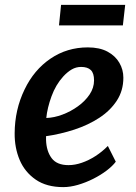

<svg xmlns="http://www.w3.org/2000/svg" viewBox="-20 -758 558 786"><path d="M239 8Q171 8 126.5 -22.5Q81.5 -53.5 60.5 -103.2Q39.5 -153 40 -212.5Q40.5 -309 80.5 -391.5Q119 -472 186.8 -518Q254.5 -564 339.5 -564Q387.5 -564 419.8 -546.8Q452 -529.5 468.5 -501.2Q485 -473 485 -440Q485 -387 458.2 -346Q431.5 -305 386.2 -275.5Q341 -246 284.5 -227.5Q228 -209 168.5 -200.5Q168.5 -197 168.5 -193Q168.5 -189 168.5 -185Q170 -139.5 191.2 -110.8Q212.5 -82 260.5 -82Q287 -82 315.2 -91.8Q343.5 -101.5 371 -119.2Q398.5 -137 421.5 -160.5L454 -96Q441 -78.5 416.8 -60Q392.5 -41.5 361.8 -26Q331 -10.5 299 -1.2Q267 8 239 8ZM169.5 -275Q201.5 -276 235.5 -288.8Q269.5 -301.5 299 -322.8Q328.5 -344 346.8 -371.2Q365 -398.5 365 -429Q365 -458.5 351.8 -471.2Q338.5 -484 312 -484Q291.5 -484 273.8 -473.8Q256 -463.5 239 -445Q208 -411 190.8 -363.5Q173.5 -316 169.5 -275ZM221.5 -654 230 -738H492.5L483 -654Z"/></svg>

Font: Merriweather Sans Medium
Style: Italic
Weight: 500
Italic angle: -7.5°
Designer: Eben Sorkin
Foundry: Eben Sorkin
Version: Version 2.001